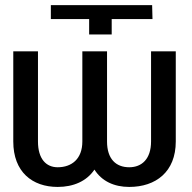

<svg xmlns="http://www.w3.org/2000/svg" viewBox="-20 -732 762 762"><path d="M333.8 -656.2V-595.2H423.3V-656.2H585.2L583.8 -711.6H181.8V-656.2ZM32.7 -170.5C32.7 -49.7 108 9.9 208.8 9.9C271.3 9.9 323.9 -12.8 354.8 -58.9C383.9 -12.8 433.2 9.9 492.9 9.9C598 9.9 677.6 -49.7 677.6 -170.5V-528.4H579.5V-170.5C579.5 -100.9 542.6 -68.2 492.9 -68.2C440.3 -68.2 404.8 -100.9 404.8 -170.5V-528.4H306.8V-170.5C306.8 -100.9 264.2 -68.2 208.8 -68.2C163.4 -68.2 130.7 -100.9 130.7 -170.5V-528.4H32.7Z"/></svg>

Font: Magic Ui Pro
Style: Regular
Weight: 400
Designer: Stefan Endress, Andreas Faust
Version: Version 1.000;FEAKit 1.0